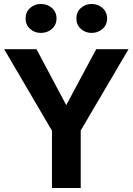

<svg xmlns="http://www.w3.org/2000/svg" viewBox="-20 -948 669 968"><path d="M109 -855Q109 -887 131.5 -907.5Q154 -928 186 -928Q219 -928 242 -907.5Q265 -887 265 -855Q265 -823 242 -802.5Q219 -782 186 -782Q154 -782 131.5 -802.5Q109 -823 109 -855ZM365 -855Q365 -887 387.5 -907.5Q410 -928 442 -928Q474 -928 497 -907.5Q520 -887 520 -855Q520 -823 497 -802.5Q474 -782 442 -782Q410 -782 387.5 -802.5Q365 -823 365 -855ZM465 -700H628L387 -290V0H242V-289L1 -700H164L314 -418Z"/></svg>

Font: Von Semi
Style: Regular
Weight: 600
Version: Version 4.000; ttfautohint (v1.8.4.7-5d5b)